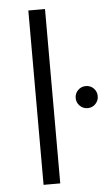

<svg xmlns="http://www.w3.org/2000/svg" viewBox="-53 -778 468 814"><g transform="rotate(-5 180.5 -371.0)"><path d="M99.1 0V-742H170.1V0ZM313.7 -307.7Q294 -307.7 280.4 -321.7Q266.7 -335.6 266.7 -354.7Q266.7 -374.2 280.4 -387.9Q294 -401.6 313.7 -401.6Q333.7 -401.6 347.2 -387.9Q360.6 -374.2 360.6 -354.7Q360.6 -335.6 347.2 -321.7Q333.7 -307.7 313.7 -307.7Z"/></g></svg>

Font: Montserrat Thin
Style: Regular
Weight: 100
Designer: Julieta Ulanovsky
Foundry: Julieta Ulanovsky
Version: Version 9.000